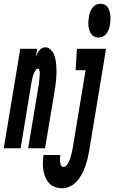

<svg xmlns="http://www.w3.org/2000/svg" viewBox="-67 -790 609 1023"><path d="M-47 0 41 -530H131L124 -489Q128 -498 132.5 -506.5Q137 -515 142.5 -522Q148 -529 156.5 -533.5Q165 -538 174 -538Q190 -538 202 -526.5Q214 -515 220 -501Q226 -487 229 -471Q232 -455 233 -438.5Q234 -422 234 -405.5Q234 -389 232.5 -372.5Q231 -356 229 -339Q227 -322 224 -305L173 0H83L137 -324Q138 -329 139 -334.5Q140 -340 140.5 -345.5Q141 -351 141.5 -356Q142 -361 142.5 -366.5Q143 -372 143.5 -377Q144 -382 144.5 -387.5Q145 -393 145 -398Q145 -403 144.5 -408.5Q144 -414 142 -419Q140 -424 134 -424Q129 -424 125.5 -419.5Q122 -415 119 -410.5Q116 -406 114 -401Q112 -396 110.5 -391.5Q109 -387 107.5 -382Q106 -377 105 -372Q104 -367 103 -362Q102 -357 101 -352L43 0ZM458 -590Q446 -590 435.5 -595Q425 -600 418.5 -609.5Q412 -619 408.5 -630.5Q405 -642 404 -653.5Q403 -665 404 -677.5Q405 -690 407 -702Q409 -714 413 -725.5Q417 -737 425 -748Q433 -759 444.5 -764.5Q456 -770 468 -770Q480 -770 490.5 -765Q501 -760 507.5 -750.5Q514 -741 517 -729.5Q520 -718 521 -706.5Q522 -695 521.5 -682.5Q521 -670 519 -658Q517 -646 513 -634.5Q509 -623 501 -612Q493 -601 481.5 -595.5Q470 -590 458 -590ZM264 213Q244 213 225 206Q206 199 194 185.5Q182 172 174.5 154Q167 136 164 116.5Q161 97 161.5 76.5Q162 56 165 36H254Q253 45 252.5 54.5Q252 64 253 73Q254 82 258 90.5Q262 99 271 99Q281 99 288 90.5Q295 82 299.5 72.5Q304 63 307 53.5Q310 44 312.5 34.5Q315 25 317 15.5Q319 6 321 -4L389 -416H336L343 -530H498L408 15Q404 36 399 57Q394 78 386.5 98.5Q379 119 368.5 139Q358 159 342.5 176Q327 193 306.5 203Q286 213 264 213Z"/></svg>

Font: Iosevka Curly Heavy Oblique
Style: Regular
Weight: 900
Italic angle: -9°
Monospace: yes
Designer: Belleve Invis
Foundry: Belleve Invis
Version: Version 11.1.0; ttfautohint (v1.8.3)